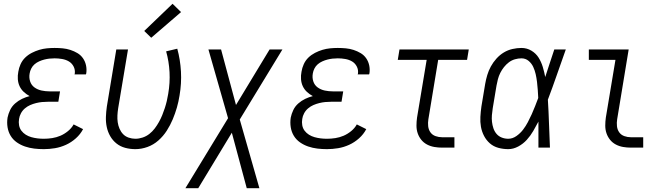

<svg xmlns="http://www.w3.org/2000/svg" viewBox="-20 -782 3540 1017"><path d="M212 8Q186 8 161 5Q136 2 112.5 -6Q89 -14 69 -28Q49 -42 36.5 -62.5Q24 -83 20 -108Q16 -133 20 -159Q24 -179 33.5 -199Q43 -219 60 -234Q77 -249 97 -258.5Q117 -268 137 -273Q120 -282 106 -295Q92 -308 84 -325Q76 -342 74.5 -362Q73 -382 77 -402Q80 -422 89 -442Q98 -462 113.5 -477Q129 -492 148.5 -502Q168 -512 188 -518Q208 -524 228.5 -526Q249 -528 269 -528Q291 -528 312 -526Q333 -524 353 -517.5Q373 -511 390.5 -500.5Q408 -490 419.5 -473.5Q431 -457 435.5 -436.5Q440 -416 437 -394Q436 -393 436 -391Q436 -389 435 -388H375Q375 -389 375 -390Q375 -391 376 -391Q379 -412 370 -429.5Q361 -447 345 -456.5Q329 -466 309 -469.5Q289 -473 269 -473Q255 -473 241.5 -471.5Q228 -470 214.5 -466.5Q201 -463 187.5 -457Q174 -451 163 -441.5Q152 -432 145.5 -419Q139 -406 137 -393Q133 -371 139.5 -351Q146 -331 162.5 -319Q179 -307 200 -302.5Q221 -298 243 -298H298L289 -243H234Q218 -243 202.5 -241.5Q187 -240 171 -236Q155 -232 140 -225.5Q125 -219 112 -208Q99 -197 91 -182Q83 -167 81 -152Q78 -135 81 -118.5Q84 -102 93.5 -89.5Q103 -77 116.5 -68.5Q130 -60 146 -55.5Q162 -51 178.5 -49Q195 -47 212 -47Q234 -47 256.5 -50.5Q279 -54 300 -63Q321 -72 340 -87.5Q359 -103 370 -123L420 -98Q406 -71 382 -49.5Q358 -28 329.5 -15Q301 -2 271 3Q241 8 212 8Z M697 8Q669 8 643 1Q617 -6 597 -22Q577 -38 564 -60.5Q551 -83 545.5 -109Q540 -135 541 -162.5Q542 -190 546 -218L596 -520H658L606 -209Q603 -190 602 -171Q601 -152 603.5 -134.5Q606 -117 613 -100.5Q620 -84 632 -71.5Q644 -59 661.5 -53Q679 -47 697 -47Q716 -47 735.5 -53.5Q755 -60 771 -72.5Q787 -85 799.5 -101.5Q812 -118 822 -136Q832 -154 839.5 -172.5Q847 -191 853 -209.5Q859 -228 863.5 -247Q868 -266 871 -285Q881 -343 878 -400Q875 -457 860 -510L919 -524Q935 -466 938.5 -403Q942 -340 931 -276Q926 -244 917 -212.5Q908 -181 895 -150Q882 -119 863.5 -90Q845 -61 819 -38Q793 -15 761 -3.5Q729 8 697 8ZM781 -582 744 -618 894 -762 939 -718Z M962 215 1188 -156 1084 -520H1151L1230 -226L1408 -520H1476L1250 -149L1354 215H1287L1208 -79L1030 215Z M1712 8Q1686 8 1661 5Q1636 2 1612.5 -6Q1589 -14 1569 -28Q1549 -42 1536.5 -62.5Q1524 -83 1520 -108Q1516 -133 1520 -159Q1524 -179 1533.5 -199Q1543 -219 1560 -234Q1577 -249 1597 -258.5Q1617 -268 1637 -273Q1620 -282 1606 -295Q1592 -308 1584 -325Q1576 -342 1574.5 -362Q1573 -382 1577 -402Q1580 -422 1589 -442Q1598 -462 1613.5 -477Q1629 -492 1648.5 -502Q1668 -512 1688 -518Q1708 -524 1728.5 -526Q1749 -528 1769 -528Q1791 -528 1812 -526Q1833 -524 1853 -517.5Q1873 -511 1890.5 -500.5Q1908 -490 1919.5 -473.5Q1931 -457 1935.5 -436.5Q1940 -416 1937 -394Q1936 -393 1936 -391Q1936 -389 1935 -388H1875Q1875 -389 1875 -390Q1875 -391 1876 -391Q1879 -412 1870 -429.5Q1861 -447 1845 -456.5Q1829 -466 1809 -469.5Q1789 -473 1769 -473Q1755 -473 1741.5 -471.5Q1728 -470 1714.5 -466.5Q1701 -463 1687.5 -457Q1674 -451 1663 -441.5Q1652 -432 1645.5 -419Q1639 -406 1637 -393Q1633 -371 1639.5 -351Q1646 -331 1662.5 -319Q1679 -307 1700 -302.5Q1721 -298 1743 -298H1798L1789 -243H1734Q1718 -243 1702.5 -241.5Q1687 -240 1671 -236Q1655 -232 1640 -225.5Q1625 -219 1612 -208Q1599 -197 1591 -182Q1583 -167 1581 -152Q1578 -135 1581 -118.5Q1584 -102 1593.5 -89.5Q1603 -77 1616.5 -68.5Q1630 -60 1646 -55.5Q1662 -51 1678.5 -49Q1695 -47 1712 -47Q1734 -47 1756.5 -50.5Q1779 -54 1800 -63Q1821 -72 1840 -87.5Q1859 -103 1870 -123L1920 -98Q1906 -71 1882 -49.5Q1858 -28 1829.5 -15Q1801 -2 1771 3Q1741 8 1712 8Z M2322 0Q2301 0 2280.5 -3.5Q2260 -7 2242 -16.5Q2224 -26 2211.5 -41.5Q2199 -57 2192.5 -76Q2186 -95 2186 -116.5Q2186 -138 2189 -159L2240 -465H2087L2096 -520H2463L2454 -465H2301L2249 -150Q2246 -132 2248 -113.5Q2250 -95 2260 -81Q2270 -67 2287 -61Q2304 -55 2322 -55H2387V0Z M2672 8Q2645 8 2619.5 1Q2594 -6 2575 -22.5Q2556 -39 2544 -62Q2532 -85 2527.5 -110.5Q2523 -136 2524.5 -163Q2526 -190 2530 -218L2550 -338Q2554 -361 2561 -384.5Q2568 -408 2580 -430Q2592 -452 2609.5 -471.5Q2627 -491 2648.5 -504Q2670 -517 2694.5 -522.5Q2719 -528 2742 -528Q2771 -528 2795 -513.5Q2819 -499 2833 -476.5Q2847 -454 2855 -427.5Q2863 -401 2868 -374Q2880 -411 2892 -447.5Q2904 -484 2916 -520H2977Q2953 -453 2930 -386.5Q2907 -320 2882 -254Q2886 -191 2888 -127Q2890 -63 2893 0H2832Q2832 -34 2832 -68.5Q2832 -103 2832 -138Q2819 -113 2804.5 -88Q2790 -63 2770.5 -41.5Q2751 -20 2725 -6Q2699 8 2672 8ZM2672 -47Q2695 -47 2715.5 -61.5Q2736 -76 2750.5 -95Q2765 -114 2776 -135Q2787 -156 2796.5 -177Q2806 -198 2814.5 -220Q2823 -242 2831 -263Q2830 -285 2828.5 -306Q2827 -327 2824.5 -348Q2822 -369 2817.5 -389Q2813 -409 2804.5 -427.5Q2796 -446 2780 -459.5Q2764 -473 2742 -473Q2725 -473 2707.5 -468Q2690 -463 2675.5 -452Q2661 -441 2649.5 -426.5Q2638 -412 2630 -396Q2622 -380 2617.5 -363Q2613 -346 2610 -329L2590 -209Q2587 -190 2585.5 -172Q2584 -154 2586 -136.5Q2588 -119 2593.5 -102.5Q2599 -86 2610 -73Q2621 -60 2637.5 -53.5Q2654 -47 2672 -47Z M3322 0Q3301 0 3280.5 -3.5Q3260 -7 3242 -16.5Q3224 -26 3211.5 -41.5Q3199 -57 3192.5 -76Q3186 -95 3186 -116.5Q3186 -138 3189 -159L3240 -465H3099V-520H3310L3249 -150Q3246 -132 3248 -113.5Q3250 -95 3260 -81Q3270 -67 3287 -61Q3304 -55 3322 -55H3387V0Z"/></svg>

Font: Iosevka SS04 Light
Style: Italic
Weight: 300
Italic angle: -9°
Monospace: yes
Designer: Belleve Invis
Foundry: Belleve Invis
Version: Version 19.0.0; ttfautohint (v1.8.4)